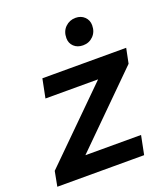

<svg xmlns="http://www.w3.org/2000/svg" viewBox="-155 -859 838 958"><g transform="rotate(-20 264.0 -380.5)"><path d="M-16 0 -1 -79 402 -477 424 -434H79L99 -534H544L528 -455L126 -57L102 -100H465L445 0ZM347 -619Q317 -619 298.5 -636.5Q280 -654 280 -681Q280 -717 302.5 -739Q325 -761 357 -761Q386 -761 404.5 -743Q423 -725 423 -698Q423 -663 401 -641Q379 -619 347 -619Z"/></g></svg>

Font: MOST Montserrat SemiBold
Style: Italic
Weight: 600
Italic angle: -11.3°
Designer: Julieta Ulanovsky
Foundry: Julieta Ulanovsky
Version: Version 8.000;March 11, 2024;FontCreator 15.0.0.2926 64-bit